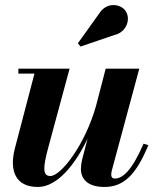

<svg xmlns="http://www.w3.org/2000/svg" viewBox="-20 -733 628 763"><path d="M435 -594C483 -605 500.5 -657 479.5 -689C461 -717 405.5 -727.5 375 -680.5L289.5 -561L300 -548ZM256.5 -460H53V-440.5H117L38.5 -141C17 -54.5 41.5 10 130.5 10C207.5 10 279 -79 328 -182L306 -97.5C303.5 -86.5 301.5 -72.5 301.5 -62C301.5 -20 330.5 10 395 10C473 10 521.5 -40.5 569.5 -156L550.5 -162C504 -54.5 467.5 -23.5 436 -23.5C426.5 -23.5 422 -29.5 422 -38.5C422 -43.5 423 -50 424.5 -56L533.5 -460H400L361.5 -312C318.5 -159 223 -33.5 180 -33.5C148 -33.5 151 -69 172 -147.5Z"/></svg>

Font: Bodoni* 11pt
Style: Bold Italic
Weight: 700
Italic angle: -13°
Version: Version 2.3